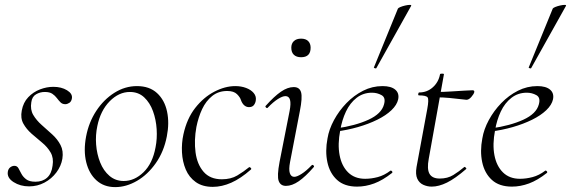

<svg xmlns="http://www.w3.org/2000/svg" viewBox="-20 -751 2334 785"><path d="M99 11Q63 11 35.5 -6.5Q8 -24 12 -49Q14 -61 22 -67Q30 -73 39 -73Q50 -73 55.5 -63Q61 -53 67.5 -40.5Q74 -28 87 -18Q100 -8 125 -8Q154 -8 172.5 -24.5Q191 -41 195 -74Q200 -105 187 -127.5Q174 -150 152 -168Q130 -186 109 -204.5Q88 -223 75.5 -245.5Q63 -268 69 -299Q75 -332 95.5 -353.5Q116 -375 143.5 -385.5Q171 -396 198 -396Q231 -396 254 -382Q277 -368 274 -349Q272 -336 263.5 -330.5Q255 -325 247 -325Q235 -325 227.5 -332.5Q220 -340 212.5 -350Q205 -360 194 -367.5Q183 -375 163 -375Q144 -375 127.5 -365.5Q111 -356 108 -333Q103 -303 116 -281Q129 -259 150.5 -240Q172 -221 193.5 -201.5Q215 -182 227.5 -158Q240 -134 235 -102Q230 -72 210.5 -46Q191 -20 162 -4.5Q133 11 99 11Z M451 14Q405 14 374.5 -13.5Q344 -41 332.5 -88Q321 -135 332 -193Q343 -251 373.5 -297.5Q404 -344 447.5 -371.5Q491 -399 540 -399Q591 -399 622 -370.5Q653 -342 663 -295Q673 -248 662 -193Q650 -131 617 -84Q584 -37 540 -11.5Q496 14 451 14ZM486 -11Q530 -11 567 -47Q604 -83 616 -149Q623 -184 620.5 -223Q618 -262 605.5 -296.5Q593 -331 569.5 -353Q546 -375 511 -375Q466 -375 428.5 -337Q391 -299 378 -236Q370 -199 373 -160Q376 -121 389.5 -87Q403 -53 427.5 -32Q452 -11 486 -11Z M850 13Q808 13 780.5 -6.5Q753 -26 739.5 -58Q726 -90 724 -128Q722 -166 730 -202Q744 -266 778 -309.5Q812 -353 856 -376Q900 -399 942 -399Q966 -399 986 -391.5Q1006 -384 1017 -371Q1028 -358 1026 -342Q1025 -331 1018.5 -322Q1012 -313 998 -313Q987 -313 978.5 -320.5Q970 -328 965 -342Q962 -353 949 -366Q936 -379 909 -379Q873 -379 847.5 -358.5Q822 -338 806.5 -305Q791 -272 783 -232Q773 -177 779.5 -128Q786 -79 812.5 -48.5Q839 -18 887 -18Q924 -18 950 -33.5Q976 -49 998 -67Q1001 -69 1005 -65Q1009 -61 1006 -58Q964 -21 925.5 -4Q887 13 850 13Z M1149 9Q1127 9 1119.5 -11Q1112 -31 1123 -89L1164 -297Q1176 -358 1147 -358Q1135 -358 1116 -346Q1097 -334 1075 -311Q1072 -307 1067.5 -311.5Q1063 -316 1067 -319Q1101 -357 1128.5 -376Q1156 -395 1181 -395Q1205 -395 1211 -373.5Q1217 -352 1206 -297L1166 -89Q1160 -58 1165 -43Q1170 -28 1183 -28Q1194 -28 1213 -40Q1232 -52 1254 -75Q1258 -79 1262 -74.5Q1266 -70 1262 -67Q1229 -29 1201.5 -10Q1174 9 1149 9ZM1211 -517Q1192 -517 1181.5 -527Q1171 -537 1171 -556Q1171 -573 1181.5 -583Q1192 -593 1211 -593Q1230 -593 1240 -583Q1250 -573 1250 -556Q1250 -517 1211 -517Z M1440 12Q1388 12 1358 -15.5Q1328 -43 1318.5 -88Q1309 -133 1319 -185Q1325 -222 1345.5 -260Q1366 -298 1396.5 -329.5Q1427 -361 1464.5 -380Q1502 -399 1544 -399Q1579 -399 1596 -384.5Q1613 -370 1608 -345Q1603 -322 1580.5 -300.5Q1558 -279 1522.5 -261.5Q1487 -244 1443.5 -231.5Q1400 -219 1353 -213L1355 -226Q1433 -237 1486.5 -261.5Q1540 -286 1550 -324Q1558 -352 1540 -362Q1522 -372 1501 -372Q1465 -372 1438 -351Q1411 -330 1394.5 -295Q1378 -260 1371 -218Q1360 -161 1368.5 -116.5Q1377 -72 1403.5 -46Q1430 -20 1473 -20Q1498 -20 1524.5 -27Q1551 -34 1576 -53Q1579 -55 1582.5 -51Q1586 -47 1583 -44Q1545 -14 1510 -1Q1475 12 1440 12ZM1519 -473Q1518 -470 1512.5 -472Q1507 -474 1509 -476L1607 -716Q1609 -719 1617.5 -722.5Q1626 -726 1637 -728.5Q1648 -731 1655.5 -731Q1663 -731 1661 -727Z M1745 12Q1727 12 1710.5 4.5Q1694 -3 1686 -20.5Q1678 -38 1683 -68L1727 -306Q1734 -344 1728.5 -352.5Q1723 -361 1693 -361Q1689 -361 1690 -367Q1691 -373 1694 -373Q1726 -373 1749.5 -394Q1773 -415 1779 -447Q1779 -450 1787.5 -450Q1796 -450 1795 -447L1733 -102Q1725 -60 1736 -40.5Q1747 -21 1778 -21Q1810 -21 1833.5 -35.5Q1857 -50 1878 -68Q1880 -70 1884 -66Q1888 -62 1886 -60Q1841 -21 1807.5 -4.5Q1774 12 1745 12ZM1887 -343Q1884 -343 1864 -345.5Q1844 -348 1817.5 -350.5Q1791 -353 1767 -353L1769 -375Q1792 -375 1823 -377Q1854 -379 1880 -380.5Q1906 -382 1912 -382Q1916 -382 1918 -380Q1920 -378 1919 -374Q1917 -366 1907 -354.5Q1897 -343 1887 -343Z M2073 12Q2021 12 1991 -15.5Q1961 -43 1951.5 -88Q1942 -133 1952 -185Q1958 -222 1978.5 -260Q1999 -298 2029.5 -329.5Q2060 -361 2097.5 -380Q2135 -399 2177 -399Q2212 -399 2229 -384.5Q2246 -370 2241 -345Q2236 -322 2213.5 -300.5Q2191 -279 2155.5 -261.5Q2120 -244 2076.5 -231.5Q2033 -219 1986 -213L1988 -226Q2066 -237 2119.5 -261.5Q2173 -286 2183 -324Q2191 -352 2173 -362Q2155 -372 2134 -372Q2098 -372 2071 -351Q2044 -330 2027.5 -295Q2011 -260 2004 -218Q1993 -161 2001.5 -116.5Q2010 -72 2036.5 -46Q2063 -20 2106 -20Q2131 -20 2157.5 -27Q2184 -34 2209 -53Q2212 -55 2215.5 -51Q2219 -47 2216 -44Q2178 -14 2143 -1Q2108 12 2073 12ZM2152 -473Q2151 -470 2145.5 -472Q2140 -474 2142 -476L2240 -716Q2242 -719 2250.5 -722.5Q2259 -726 2270 -728.5Q2281 -731 2288.5 -731Q2296 -731 2294 -727Z"/></svg>

Font: Cormorant Light
Style: Italic
Weight: 300
Italic angle: -10°
Designer: Christian Thalmann (Catharsis Fonts)
Foundry: Catharsis Fonts
Version: Version 4.000